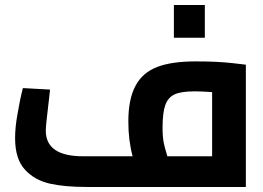

<svg xmlns="http://www.w3.org/2000/svg" viewBox="-20 -743 1047 763"><path d="M957 -486 905 -492Q846 -499 758 -499Q662 -499 605 -477Q547 -455 519 -403Q490 -350 490 -260Q490 -185 507 -122H310Q162 -122 162 -224Q162 -244 171 -317Q178 -378 179 -387L71 -393Q59 -347 50 -292Q40 -239 40 -194Q40 -111 79 -69Q117 -27 179 -13Q237 0 326 0H957ZM626 -235Q626 -295 637 -326Q648 -356 674 -368Q700 -380 754 -380Q780 -380 823 -377V-122H645Q635 -155 631 -174Q626 -199 626 -235ZM671 -723V-593H794V-723Z"/></svg>

Font: Online Auction - Bold
Style: Bold
Weight: 500
Designer: Mohamed Mostafa, the designer of Online Auction
Foundry: Kief Type Foundry
Version: ""